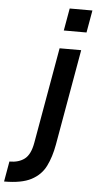

<svg xmlns="http://www.w3.org/2000/svg" viewBox="-171 -759 512 1019"><g transform="rotate(5 85.0 -249.5)"><path d="M258 -603H137L158 -722H279ZM-109 223 -90 115Q-40 115 -9 91Q22 67 33 4L123 -507H238L148 4Q136 71 111.5 120Q87 169 35.5 196Q-16 223 -109 223Z"/></g></svg>

Font: Inria Sans
Style: Bold Italic
Weight: 700
Italic angle: -10°
Designer: Black Foundry Team
Foundry: Black Foundry
Version: Version 1.2; ttfautohint (v1.8.3)